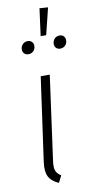

<svg xmlns="http://www.w3.org/2000/svg" viewBox="-96 -890 464 938"><g transform="rotate(-10 136.5 -421.5)"><path d="M171.9 -850.1 213.9 -847.2 181.2 -714.8H153.8ZM86.9 -702.1Q99.6 -702.1 107.4 -694.1Q115.2 -686 115.2 -673.8Q115.2 -658.2 105.2 -648.2Q95.2 -638.2 80.1 -638.2Q67.4 -638.2 59.6 -646Q51.8 -653.8 51.8 -666Q51.8 -681.2 61.8 -691.7Q71.8 -702.1 86.9 -702.1ZM245.1 -702.1Q257.8 -702.1 265.4 -694.1Q272.9 -686 272.9 -673.8Q272.9 -658.2 262.9 -648.2Q252.9 -638.2 237.8 -638.2Q225.1 -638.2 217.5 -646Q210 -653.8 210 -666Q210 -681.2 220 -691.7Q230 -702.1 245.1 -702.1ZM165 -522 107.9 -106Q103 -73.2 108.9 -56.6Q114.7 -40 134.8 -27.8L117.2 6.8Q80.6 -9.8 68.1 -35.4Q55.7 -61 62 -106.9L120.1 -522Z"/></g></svg>

Font: Fira Sans Compressed ExtraLight
Style: Italic
Weight: 250
Width: 3
Italic angle: -8°
Designer: Carrois Corporate & Edenspiekermann AG
Foundry: Carrois Corporate GbR & Edenspiekermann AG
Version: Version 4.203;PS 004.203;hotconv 1.0.88;makeotf.lib2.5.64775